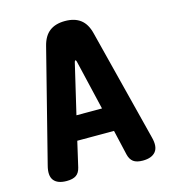

<svg xmlns="http://www.w3.org/2000/svg" viewBox="-111 -829 823 929"><g transform="rotate(-15 300.0 -365.0)"><path d="M236 -285H364L305 -536Q303 -543 300 -543Q297 -543 295 -536ZM421 -39 392 -165H208L179 -39Q173 -13 156.5 -1.5Q140 10 109 10Q63 10 44.5 -14Q26 -38 39 -87L181 -647Q193 -695 222.5 -717.5Q252 -740 300 -740Q348 -740 377.5 -717.5Q407 -695 419 -647L561 -87Q574 -38 554.5 -14Q535 10 490 10Q459 10 443 -2Q427 -14 421 -39Z"/></g></svg>

Font: Maple Mono NL ExtraBold
Style: Regular
Weight: 800
Monospace: yes
Designer: subframe7536
Version: Version 7.000